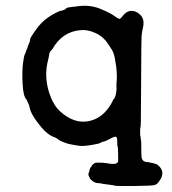

<svg xmlns="http://www.w3.org/2000/svg" viewBox="-20 -463 587 655"><path d="M247 -442Q288 -447 322 -433Q356 -419 371 -408Q386 -397 389.5 -399Q393 -401 398 -408Q412 -426 428.5 -426Q445 -426 459 -412Q475 -396 467 -366Q464 -352 463 -340.5Q462 -329 461.5 -189.5Q461 -50 460.5 -46.5Q460 -43 460 -37Q460 -31 459 -28.5Q458 -26 458 -13.5Q458 -1 459 2Q460 5 460 8.5Q460 12 461 15Q462 18 462 43Q462 68 463 73Q465 90 485 90Q502 94 503.5 94Q505 94 510 96Q515 98 515 97.5Q515 97 516 98Q546 121 526 151Q524 154 521 158Q516 166 506 168.5Q496 171 435.5 171.5Q375 172 372.5 170.5Q370 169 348.5 166.5Q327 164 325.5 163Q324 162 316 162Q299 161 290 149Q288 148 288 148L282 135Q281 130 282 128Q285 122 285.5 117Q286 112 289.5 108Q293 104 293 103V102Q302 92 308 92Q314 92 321 92Q328 92 328.5 92Q329 92 333.5 92.5Q338 93 346 94Q354 95 359 96Q381 98 383 87Q383 84 383 66Q383 48 382.5 47.5Q382 47 382 41.5Q382 36 381 37Q380 33 380 20Q380 7 376.5 4Q373 1 356.5 10Q340 19 333.5 20Q327 21 323 24Q319 27 301 30Q265 37 247 34Q229 31 219 29Q209 27 195.5 21.5Q182 16 178.5 12.5Q175 9 168 6Q143 -2 121 -29Q85 -72 81 -97Q80 -104 77.5 -108.5Q75 -113 73 -118Q71 -123 70 -124Q59 -135 57 -178.5Q55 -222 58.5 -247.5Q62 -273 64 -276Q66 -279 68.5 -287Q71 -295 71.5 -295Q72 -295 74 -301Q76 -307 76.5 -309Q77 -311 80 -317.5Q83 -324 83 -329.5Q83 -335 107 -367.5Q131 -400 174 -421Q184 -426 187 -426Q190 -426 196.5 -428.5Q203 -431 206 -434.5Q209 -438 226.5 -439.5Q244 -441 247 -442ZM350 -311Q334 -337 306.5 -350Q279 -363 253 -360Q192 -354 159 -296Q156 -293 152 -288Q148 -283 148 -279Q148 -275 145 -262Q127 -198 153 -132Q165 -102 183 -85Q232 -39 284 -50Q326 -59 353 -99Q361 -111 364 -118Q367 -125 368.5 -125.5Q370 -126 371.5 -130.5Q373 -135 373.5 -135Q374 -135 375.5 -142.5Q377 -150 377 -152.5Q377 -155 377.5 -161Q378 -167 377.5 -168Q377 -169 377 -171Q377 -173 378 -186.5Q379 -200 378.5 -207.5Q378 -215 377.5 -224.5Q377 -234 376 -238Q375 -242 374 -251Q370 -281 361 -294.5Q352 -308 350 -311Z"/></svg>

Font: TT2020 Style E
Style: Regular
Weight: 400
Version: Version 00.2